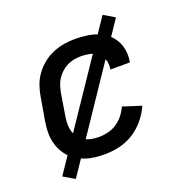

<svg xmlns="http://www.w3.org/2000/svg" viewBox="-122 -707 844 884"><g transform="rotate(-20 300.0 -265.0)"><path d="M267 8Q243 8 219 5.5Q195 3 173 -4.5Q151 -12 131.5 -24Q112 -36 97 -53Q82 -70 72 -91Q62 -112 57.5 -135Q53 -158 54 -182.5Q55 -207 59 -231L78 -341Q82 -368 91.5 -395Q101 -422 118 -445.5Q135 -469 158.5 -488Q182 -507 208.5 -518Q235 -529 262.5 -533.5Q290 -538 317 -538Q345 -538 372 -534.5Q399 -531 423.5 -522Q448 -513 468.5 -497Q489 -481 502 -459Q515 -437 519.5 -410Q524 -383 519 -356Q519 -354 519 -352.5Q519 -351 518 -350H423Q423 -351 423 -351.5Q423 -352 423 -353Q427 -375 420.5 -396Q414 -417 398 -430.5Q382 -444 361 -449Q340 -454 317 -454Q300 -454 283 -451Q266 -448 250 -440.5Q234 -433 220 -420.5Q206 -408 196 -393Q186 -378 180.5 -361Q175 -344 172 -327L154 -217Q151 -199 151 -180.5Q151 -162 156 -145Q161 -128 172 -114Q183 -100 198 -91.5Q213 -83 231 -79.5Q249 -76 267 -76Q290 -76 312.5 -81.5Q335 -87 355 -100Q375 -113 390 -132Q405 -151 414 -172L504 -143Q489 -109 464 -79Q439 -49 407 -29Q375 -9 339 -0.5Q303 8 267 8ZM101 69 46 37 475 -599 529 -567Z"/></g></svg>

Font: Iosevka Curly Medium Extended
Style: Italic
Weight: 500
Width: 7
Italic angle: -9°
Monospace: yes
Designer: Belleve Invis
Foundry: Belleve Invis
Version: Version 11.1.0; ttfautohint (v1.8.3)